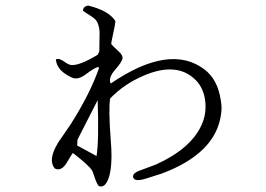

<svg xmlns="http://www.w3.org/2000/svg" viewBox="-20 -646 960 694"><path d="M378 -290Q372 -249 380 -144Q383 -108 383 -85Q383 -7 361 20Q354 28 345 28Q338 28 335 24Q329 17 319 -14Q316 -25 312 -31Q302 -47 250 -88Q246 -91 243 -93Q241 -91 222 -59Q202 -25 178 -37Q153 -67 187 -125L189 -129L235 -196Q305 -306 338 -400L335 -404Q323 -402 291 -378Q261 -355 239 -366Q192 -388 184 -420Q182 -426 182 -431Q192 -438 214 -422Q228 -412 237 -411Q267 -408 333 -448L339 -460L340 -531Q338 -559 327 -573Q321 -581 293 -598Q285 -603 280 -607Q280 -622 298 -626Q373 -608 397 -570Q397 -559 386 -510Q383 -497 382 -487Q385 -482 407 -462Q423 -448 423 -437Q423 -425 398 -396Q370 -365 380 -344Q594 -490 719 -395Q767 -359 778 -284Q783 -257 779 -233Q760 -91 563 -18Q558 -17 553 -15Q501 2 495 3Q462 10 461 -8Q460 -19 481 -28L543 -51Q669 -108 708 -193Q723 -225 723 -259Q723 -320 688 -356Q620 -425 498 -372Q428 -342 378 -290ZM333 -284 260 -141 259 -120 329 -82Q338 -139 333 -284Z"/></svg>

Font: cwTeXFangSong
Style: Medium
Weight: 500
Version: Version 1.17